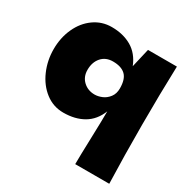

<svg xmlns="http://www.w3.org/2000/svg" viewBox="-175 -714 1084 1104"><g transform="rotate(30 367.0 -162.0)"><path d="M688 -157Q688 46 694 232H468Q468 182 472 60Q476 -66 476 -123Q449 -55 393.5 -22.5Q338 10 260 10Q193 10 140.5 -30.5Q88 -71 59 -137.5Q30 -204 30 -279Q30 -355 59 -418.5Q88 -482 140 -519Q192 -556 257 -556Q333 -556 389 -523.5Q445 -491 473 -421L502 -546H694Q688 -360 688 -157ZM473 -273Q473 -335 445 -361.5Q417 -388 362 -388Q314 -388 286 -356Q258 -324 258 -273Q258 -227 288.5 -198.5Q319 -170 364 -170Q387 -170 412 -180.5Q437 -191 455 -214.5Q473 -238 473 -273Z"/></g></svg>

Font: Dela Gothic One
Style: Regular
Weight: 400
Designer: aratakana
Foundry: aratakana
Version: Version 1.004